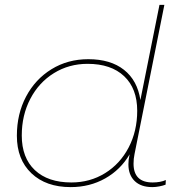

<svg xmlns="http://www.w3.org/2000/svg" viewBox="-20 -762 744 785"><path d="M658 -26 657 -7Q647 -3 631.5 0Q616 3 603 3Q556 3 530.5 -22Q505 -47 505 -90Q505 -109 509 -126L510 -131Q473 -68 410 -32.5Q347 3 269 3Q168 3 108.5 -53.5Q49 -110 49 -207Q49 -296 86.5 -367Q124 -438 190.5 -479Q257 -520 341 -520Q432 -520 487 -476.5Q542 -433 554 -353L632 -742H652L530 -132Q526 -113 526 -93Q526 -16 604 -16Q636 -16 658 -26ZM541 -309Q541 -400 487.5 -450.5Q434 -501 338 -501Q262 -501 200.5 -463Q139 -425 104 -358Q69 -291 69 -208Q69 -117 122.5 -66.5Q176 -16 272 -16Q348 -16 409.5 -54Q471 -92 506 -159Q541 -226 541 -309Z"/></svg>

Font: Montserrat Alternates Thin
Style: Italic
Weight: 250
Italic angle: -11.3°
Designer: Julieta Ulanovsky
Foundry: Julieta Ulanovsky
Version: Version 7.200